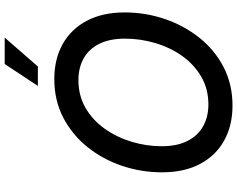

<svg xmlns="http://www.w3.org/2000/svg" viewBox="-115 -870 995 805"><g transform="rotate(-90 382.5 -467.5)"><path d="M342.3 9.8Q258.3 9.8 195.3 -25.4Q132.3 -60.5 97.4 -126.7Q62.5 -192.9 62.5 -285.2Q62.5 -372.6 89.8 -453.6Q117.2 -534.7 168.7 -598.6Q220.2 -662.6 292.2 -700Q364.3 -737.3 453.6 -737.3Q537.6 -737.3 600.3 -702.1Q663.1 -667 698 -600.8Q732.9 -534.7 732.9 -442.4Q732.9 -355 705.3 -273.9Q677.7 -192.9 626.5 -128.7Q575.2 -64.5 503.2 -27.3Q431.2 9.8 342.3 9.8ZM346.7 -91.3Q412.1 -91.3 463.6 -121.3Q515.1 -151.4 550.8 -201.9Q586.4 -252.4 604.7 -314.7Q623 -377 623 -440.9Q623 -504.9 601.3 -548.6Q579.6 -592.3 540.3 -614.3Q501 -636.2 449.2 -636.2Q383.8 -636.2 332.3 -606.2Q280.8 -576.2 244.9 -525.4Q209 -474.6 190.4 -412.6Q171.9 -350.6 171.9 -286.6Q171.9 -223.1 193.8 -179.4Q215.8 -135.7 255.4 -113.5Q294.9 -91.3 346.7 -91.3ZM424.8 -806.2 516.6 -945.3H627.4L506.3 -806.2Z"/></g></svg>

Font: Inter 16pt Medium
Style: Italic
Weight: 500
Italic angle: -9.3988°
Version: Version 4.001;git-66647c0bb